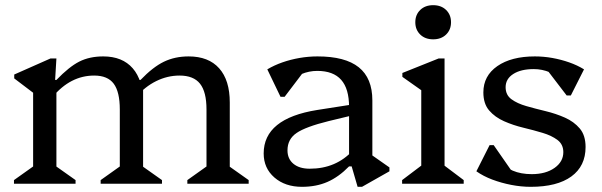

<svg xmlns="http://www.w3.org/2000/svg" viewBox="-20 -710 2327 742"><path d="M704 0V-14L794 -78L778 -50V-287Q778 -355 753 -386.5Q728 -418 674 -418Q627 -418 583.5 -396.5Q540 -375 506 -335V-401H523Q571 -451 613.5 -471.5Q656 -492 709 -492Q786 -492 827 -446Q868 -400 868 -314V-48L852 -77L941 -14V0ZM34 0V-14L124 -78L108 -50V-396L151 -319L35 -407V-422L175 -484H198L193 -401H198V-48L183 -77L272 -14V0ZM369 0V-14L459 -78L443 -50V-287Q443 -355 419.5 -386.5Q396 -418 344 -418Q252 -418 183 -335V-401H198Q247 -452 286.5 -472Q326 -492 379 -492Q453 -492 493 -446Q533 -400 533 -314V-48L517 -77L606 -14V0ZM480 -290V-376H533V-290Z M1362 12 1339 -67H1329V-297Q1329 -367 1298.5 -401.5Q1268 -436 1206 -436Q1174 -436 1144.5 -423.5Q1115 -411 1096 -389L1102 -469H1181L1080 -336H1064L1013 -442Q1040 -458 1071.5 -469Q1103 -480 1137.5 -486Q1172 -492 1207 -492Q1314 -492 1366.5 -450Q1419 -408 1419 -322V-81L1378 -138L1485 -63V-48L1379 12ZM1147 12Q1082 12 1040.5 -24Q999 -60 999 -117Q999 -252 1206 -285L1366 -310V-270L1250 -242Q1161 -220 1126 -196Q1091 -172 1091 -129Q1091 -96 1114 -77Q1137 -58 1177 -58Q1279 -58 1344 -129V-67H1329Q1289 -26 1245.5 -7Q1202 12 1147 12Z M1534 0V-14L1624 -82L1608 -54V-394L1651 -331L1535 -413V-428L1675 -484H1698V-52L1683 -81L1772 -14V0ZM1654 -558Q1623 -558 1604 -576.5Q1585 -595 1585 -624Q1585 -653 1604 -671.5Q1623 -690 1654 -690Q1685 -690 1704 -671.5Q1723 -653 1723 -624Q1723 -595 1704 -576.5Q1685 -558 1654 -558Z M2031 12Q1994 12 1955.5 4.5Q1917 -3 1882.5 -16Q1848 -29 1821 -48L1872 -149H1888L1977 -21H1910L1904 -94Q1930 -64 1961.5 -50.5Q1993 -37 2035 -37Q2089 -37 2123 -61Q2157 -85 2157 -122Q2157 -152 2134.5 -169Q2112 -186 2077 -196.5Q2042 -207 2002.5 -216.5Q1963 -226 1928 -241.5Q1893 -257 1870.5 -283Q1848 -309 1848 -353Q1848 -417 1902 -454.5Q1956 -492 2047 -492Q2081 -492 2114.5 -486Q2148 -480 2179.5 -469Q2211 -458 2237 -442L2186 -341H2170L2072 -469H2148L2154 -396Q2135 -418 2105 -430.5Q2075 -443 2043 -443Q1993 -443 1963.5 -424Q1934 -405 1934 -373Q1934 -343 1956.5 -326.5Q1979 -310 2014 -300Q2049 -290 2088.5 -280.5Q2128 -271 2163 -255.5Q2198 -240 2220.5 -213.5Q2243 -187 2243 -142Q2243 -68 2188 -28Q2133 12 2031 12Z"/></svg>

Font: Platypi Light Light
Style: Regular
Weight: 300
Version: Version 1.200